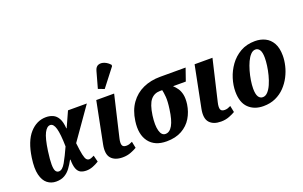

<svg xmlns="http://www.w3.org/2000/svg" viewBox="-94 -1239 2625 1666"><g transform="rotate(-20 1218.0 -406.0)"><path d="M191 10Q145 10 110.5 -17Q76 -44 61.5 -102.5Q47 -161 61 -257Q82 -403 146 -474.5Q210 -546 296 -546Q331 -546 360 -533Q389 -520 407.5 -487Q426 -454 430 -394H433L497 -536H671L466 -244Q474 -171 482 -134.5Q490 -98 500.5 -86Q511 -74 526 -74Q542 -74 572 -90L587 -30Q560 -13 530 -1.5Q500 10 470 10Q439 10 417 -1Q395 -12 383 -42Q371 -72 371 -127H367Q347 -90 324 -58.5Q301 -27 269 -8.5Q237 10 191 10ZM243 -65Q275 -65 304.5 -117Q334 -169 370 -249Q368 -364 353 -416.5Q338 -469 307 -469Q277 -469 253 -423Q229 -377 213 -264Q202 -184 202.5 -141Q203 -98 213.5 -81.5Q224 -65 243 -65Z M805 10Q734 10 699.5 -29Q665 -68 682 -154L758 -536H923L834 -157Q824 -115 831 -94.5Q838 -74 869 -74Q884 -74 896.5 -78Q909 -82 925 -90L937 -30Q918 -18 882.5 -4Q847 10 805 10ZM860 -601 804 -622 846 -773Q856 -810 881.5 -818.5Q907 -827 936.5 -815Q966 -803 988 -777L987 -765Z M1211 10Q1102 10 1049.5 -59.5Q997 -129 1014 -249Q1027 -344 1073 -408Q1119 -472 1189.5 -504Q1260 -536 1347 -536H1583L1543 -421H1425Q1445 -403 1461.5 -379Q1478 -355 1485.5 -319.5Q1493 -284 1486 -232Q1476 -164 1443 -109.5Q1410 -55 1352 -22.5Q1294 10 1211 10ZM1223 -54Q1262 -54 1288.5 -100.5Q1315 -147 1328 -244Q1338 -314 1334.5 -355.5Q1331 -397 1325 -421H1305Q1251 -421 1218 -381.5Q1185 -342 1171 -244Q1159 -155 1173 -104.5Q1187 -54 1223 -54Z M1713 10Q1642 10 1607.5 -29Q1573 -68 1590 -154L1666 -536H1831L1742 -157Q1732 -115 1739 -94.5Q1746 -74 1777 -74Q1792 -74 1804.5 -78Q1817 -82 1833 -90L1845 -30Q1826 -18 1790.5 -4Q1755 10 1713 10Z M2105 10Q2021 10 1969 -40Q1917 -90 1917 -192Q1917 -249 1936 -310.5Q1955 -372 1993.5 -425.5Q2032 -479 2090 -512.5Q2148 -546 2226 -546Q2277 -546 2319 -525.5Q2361 -505 2386 -460.5Q2411 -416 2411 -345Q2411 -301 2399.5 -252.5Q2388 -204 2364 -157.5Q2340 -111 2303.5 -73Q2267 -35 2217.5 -12.5Q2168 10 2105 10ZM2126 -65Q2151 -65 2172 -87.5Q2193 -110 2209 -146.5Q2225 -183 2236 -225.5Q2247 -268 2252.5 -309Q2258 -350 2258 -380Q2258 -431 2243.5 -453.5Q2229 -476 2205 -476Q2181 -476 2160.5 -454.5Q2140 -433 2124 -398.5Q2108 -364 2096 -322Q2084 -280 2077.5 -238.5Q2071 -197 2071 -163Q2071 -112 2085.5 -88.5Q2100 -65 2126 -65Z"/></g></svg>

Font: Noto Serif Condensed ExtraBold
Style: Italic
Weight: 800
Width: 3
Italic angle: -12°
Designer: Monotype Design Team
Foundry: Monotype Imaging Inc.
Version: Version 2.014; ttfautohint (v1.8.4.7-5d5b)